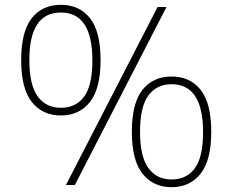

<svg xmlns="http://www.w3.org/2000/svg" viewBox="-20 -769 966 798"><path d="M68 -519Q68 -638 112 -693.5Q156 -749 233 -749Q310 -749 354 -693.5Q398 -638 398 -519Q398 -400.5 353.5 -344.8Q309 -289 233 -289Q157 -289 112.5 -344.8Q68 -400.5 68 -519ZM254 0 635 -740H672L291 0ZM364 -518Q364 -717 233 -717Q102 -717 102 -520Q102 -416 136.5 -368.5Q171 -321 233 -321Q295 -321 329.5 -367.2Q364 -413.5 364 -518ZM528 -221Q528 -340 572 -395.5Q616 -451 693 -451Q770 -451 814 -395.5Q858 -340 858 -221Q858 -102.5 813.5 -46.8Q769 9 693 9Q617 9 572.5 -46.8Q528 -102.5 528 -221ZM824 -220Q824 -419 693 -419Q631.5 -419 596.8 -372.2Q562 -325.5 562 -222Q562 -118 596.8 -70.5Q631.5 -23 693 -23Q755 -23 789.5 -69.2Q824 -115.5 824 -220Z"/></svg>

Font: Encode Sans Expanded Thin
Style: Regular
Weight: 250
Width: 7
Designer: Multiple Designers
Foundry: Impallari Type
Version: Version 2.000